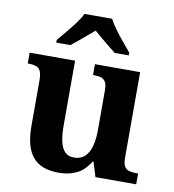

<svg xmlns="http://www.w3.org/2000/svg" viewBox="-85 -841 838 926"><g transform="rotate(10 333.5 -378.0)"><path d="M263.7 10Q177.2 10 136.5 -38.2Q95.8 -86.5 95.8 -187.7V-412.1Q95.8 -441.5 89.2 -456.6Q82.7 -471.7 68.2 -477.3Q53.8 -483 29.5 -483H25.9V-536H248.4V-215.9Q248.4 -173.5 255.3 -141.7Q262.2 -109.8 278.5 -92.3Q294.8 -74.9 323.8 -74.9Q356.2 -74.9 376.4 -93.6Q396.6 -112.4 405.8 -146.6Q415 -180.8 415 -227V-419.1Q415 -448.2 406.6 -461.7Q398.2 -475.3 383.5 -479.1Q368.8 -483 349.3 -483H345.7V-536H567V-116Q567 -87.5 575.6 -73.9Q584.2 -60.3 599.5 -56.7Q614.8 -53 633.9 -53H642.2V0H442.6L420.9 -71.1H415.9Q390.1 -27.9 352.6 -9Q315 10 263.7 10ZM143.8 -619Q159.8 -638 181.4 -664Q203 -690 223.3 -717Q243.7 -744 253.7 -766H389.3Q400.3 -744 420.1 -717Q439.9 -690 462 -664Q484.1 -638 499.1 -619V-606H430Q416.2 -617 396.1 -633.2Q376 -649.3 356 -666.1Q336 -682.9 321 -696Q306 -682.9 285.9 -666.1Q265.9 -649.3 246.6 -633.2Q227.3 -617 213 -606H143.8Z"/></g></svg>

Font: Noto Serif Hebrew
Style: Regular
Weight: 400
Designer: Monotype Design Team
Foundry: Monotype Imaging Inc.
Version: Version 2.003